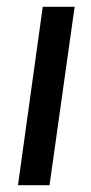

<svg xmlns="http://www.w3.org/2000/svg" viewBox="-20 -546 268 566"><path d="M106 -526H200L126 0H33Z"/></svg>

Font: Archivo Narrow Medium
Style: Italic
Weight: 500
Italic angle: -8°
Designer: Hector Gatti
Foundry: Omnibus-Type
Version: Version 2.001